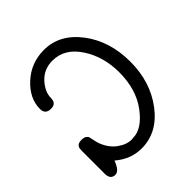

<svg xmlns="http://www.w3.org/2000/svg" viewBox="-175 -742 875 875"><g transform="rotate(-45 262.5 -304.5)"><path d="M40 -27V-169Q40 -182 41 -188Q45 -210 74 -210Q90 -210 98 -204.5Q106 -199 108 -192Q110 -185 113 -169.5Q116 -154 120 -143Q137 -98 170.5 -73.5Q204 -49 237 -49Q238 -49 242 -49.5Q246 -50 247 -50Q305 -50 359.5 -123Q414 -196 414 -306Q414 -407 364 -483Q314 -559 236 -559Q181 -559 146 -521Q111 -483 111 -444Q111 -408 77 -408Q40 -408 40 -443Q40 -511 100 -566Q160 -621 243 -621Q344 -621 414 -529Q484 -437 484 -304Q484 -174 413.5 -81Q343 12 241 12Q171 12 114 -37Q96 12 71 12Q40 12 40 -27Z"/></g></svg>

Font: CMU Typewriter Text
Style: Regular
Weight: 500
Monospace: yes
Version: Version 0.7.0